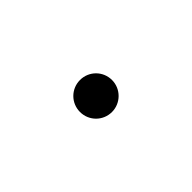

<svg xmlns="http://www.w3.org/2000/svg" viewBox="42 -838 916 916"><g transform="rotate(-45 500.0 -380.0)"><path d="M500 -272C559 -272 608 -320 608 -380C608 -440 560 -488 500 -488C440 -488 392 -440 392 -380C392 -320 440 -272 500 -272Z"/></g></svg>

Font: LINE Seed JP_OTF Bold
Style: Regular
Weight: 700
Designer: LINE & Fontrix & Fontworks
Version: Version 1.009